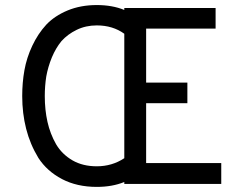

<svg xmlns="http://www.w3.org/2000/svg" viewBox="-20 -732 942 764"><path d="M474.6 0Q474.6 -2 474.6 -7.8Q426.8 11.7 365.2 11.7Q286.1 11.7 226.6 -19.5Q167 -50.8 132.8 -103.5Q99.6 -158.2 84 -219.7Q68.4 -281.2 68.4 -349.6Q68.4 -403.3 77.1 -452.1Q85.9 -502 108.4 -549.8Q130.9 -597.7 164.1 -633.8Q197.3 -668.9 249 -690.4Q300.8 -711.9 365.2 -711.9Q426.8 -711.9 474.6 -692.4Q474.6 -694.3 474.6 -700.2Q565.4 -700.2 837.9 -700.2Q837.9 -679.7 837.9 -618.2Q768.6 -618.2 561.5 -618.2Q561.5 -564.5 561.5 -403.3Q602.5 -403.3 725.6 -403.3Q725.6 -382.8 725.6 -321.3Q684.6 -321.3 561.5 -321.3Q561.5 -261.7 561.5 -83Q636.7 -83 860.4 -83Q860.4 -62.5 860.4 0Q763.7 0 474.6 0ZM365.2 -70.3Q425.8 -70.3 474.6 -102.5Q474.6 -267.6 474.6 -597.7Q428.7 -630.9 365.2 -630.9Q321.3 -630.9 285.2 -613.3Q249 -595.7 224.6 -568.4Q202.1 -541 186.5 -503.9Q170.9 -465.8 164.1 -427.7Q158.2 -389.6 158.2 -349.6Q158.2 -294.9 168.9 -247.1Q179.7 -199.2 203.1 -158.2Q226.6 -118.2 268.6 -93.8Q309.6 -70.3 365.2 -70.3Z"/></svg>

Font: Overpass
Style: Regular
Weight: 400
Designer: Delve Withrington, Thomas Jockin
Version: Version 3.000;DELV;Overpass; ttfautohint (v1.5)